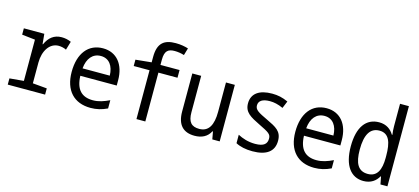

<svg xmlns="http://www.w3.org/2000/svg" viewBox="-62 -1256 3833 1758"><g transform="rotate(15 1855.0 -377.5)"><path d="M45 0H399V-59L264 -71V-268C264 -377 318 -464 404 -464C427 -464 456 -458 477 -447L501 -528C472 -541 442 -547 411 -547C338 -547 291 -507 261 -440H257L248 -536H54V-476L179 -462V-71L45 -59Z M831 10C887 10 937 -2 989 -27V-105C936 -80 889 -63 834 -63C728 -63 670 -121 666 -250H1011V-300C1011 -448 934 -547 803 -547C665 -547 580 -441 580 -265C580 -88 675 10 831 10ZM926 -321H668C677 -417 725 -474 802 -474C881 -474 924 -412 926 -321Z M1265 0H1349V-463H1530V-536H1349V-586C1349 -671 1382 -693 1443 -693C1472 -693 1505 -688 1533 -679L1553 -747C1522 -757 1481 -765 1434 -765C1327 -765 1265 -724 1265 -589V-538L1115 -523V-463H1265Z M1817 10C1884 10 1937 -15 1966 -72H1971L1984 0H2054V-536H1970V-258C1970 -133 1932 -62 1843 -62C1769 -62 1735 -98 1735 -191V-536H1651V-176C1651 -50 1709 10 1817 10Z M2366 10C2500 10 2569 -43 2569 -143C2569 -234 2513 -261 2423 -304C2332 -347 2298 -365 2298 -407C2298 -451 2334 -475 2404 -475C2443 -475 2481 -467 2530 -445L2558 -513C2506 -537 2461 -547 2406 -547C2285 -547 2214 -498 2214 -404C2214 -319 2274 -288 2364 -244C2463 -196 2484 -183 2484 -141C2484 -93 2457 -62 2372 -62C2305 -62 2251 -81 2207 -104V-24C2247 -2 2302 10 2366 10Z M2951 10C3007 10 3057 -2 3109 -27V-105C3056 -80 3009 -63 2954 -63C2848 -63 2790 -121 2786 -250H3131V-300C3131 -448 3054 -547 2923 -547C2785 -547 2700 -441 2700 -265C2700 -88 2795 10 2951 10ZM3046 -321H2788C2797 -417 2845 -474 2922 -474C3001 -474 3044 -412 3046 -321Z M3417 10C3489 10 3534 -26 3560 -72H3564L3578 0H3644V-760H3560V-547C3560 -522 3562 -493 3566 -467H3561C3534 -512 3490 -547 3421 -547C3297 -547 3225 -450 3225 -268C3225 -84 3300 10 3417 10ZM3440 -63C3349 -63 3312 -129 3312 -260C3312 -402 3355 -474 3443 -474C3534 -474 3561 -394 3561 -267V-247C3561 -134 3528 -63 3440 -63Z"/></g></svg>

Font: Noto Sans Mono Condensed
Style: Regular
Weight: 400
Width: 3
Designer: Monotype Design Team
Foundry: Monotype Imaging Inc.
Version: Version 2.014